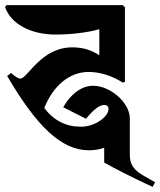

<svg xmlns="http://www.w3.org/2000/svg" viewBox="-29 -674 626 750"><path d="M318 -87C339 -87 360 -90 378 -97V-39C411 -20 485 18 567 56L577 38L533 13C493 -10 478 -31 478 -72V-215C475 -276 400 -339 335 -339C295 -339 252 -314 218 -255L307 -210C334 -243 358 -264 378 -264C389 -264 395 -258 395 -248C395 -220 345 -179 287 -179C229 -179 181 -203 144 -252C178 -339 243 -393 317 -393C363 -393 411 -377 451 -351L459 -355V-646L450 -654H-4L-9 -646C13 -581 91 -539 188 -539C248 -539 315 -547 359 -560V-458C326 -480 293 -489 253 -489C131 -489 78 -367 51 -367C42 -367 31 -374 14 -389L-1 -377C113 -183 209 -87 318 -87Z"/></svg>

Font: Nithya Ranjana DU
Style: Regular
Weight: 400
Designer: Designed by Tathagata Biswas and Noopur Datye with help from Ananda Maharjan, Callijatra
Foundry: Ek Type
Version: Version 1.000;Glyphs 3.2.3 (3260)